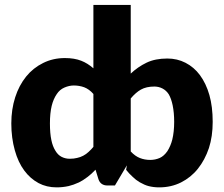

<svg xmlns="http://www.w3.org/2000/svg" viewBox="-20 -769 929 796"><path d="M522 -360.8V-141.1Q540 -121.6 560.1 -113.8Q580.1 -106 603 -106Q623.5 -106 642.6 -114.3Q659.7 -122.1 673.8 -142.1Q687.5 -163.6 694.3 -190.4Q702.1 -222.7 702.1 -263.7Q702.1 -302.2 695.8 -332.5Q689.9 -360.4 679.7 -377.9Q669.4 -394 653.3 -402.3Q637.7 -410.2 620.1 -410.2Q586.4 -410.2 564 -397.5Q543 -385.7 522 -360.8ZM367.2 -160.2V-379.4Q349.6 -399.4 329.1 -407.2Q308.6 -414.6 286.1 -414.6Q266.6 -414.6 246.6 -405.8Q227.5 -397.5 215.3 -378.9Q201.2 -358.4 194.3 -330.1Q187 -299.8 187 -257.3Q187 -216.3 192.9 -188.5Q198.2 -162.1 210 -143.6Q220.2 -126.5 235.4 -118.7Q251 -110.8 269 -110.8Q286.6 -110.8 299.8 -114.3Q313.5 -117.2 325.2 -123.5Q337.4 -129.9 347.2 -139.2Q358.9 -149.9 367.2 -160.2ZM522 -748.5V-463.9Q551.3 -491.7 587.9 -509.3Q623.5 -526.4 673.8 -526.4Q714.8 -526.4 749 -508.8Q784.2 -490.7 808.6 -458Q834.5 -422.9 848.1 -375Q861.8 -326.7 861.8 -263.7Q861.8 -203.6 846.2 -155.3Q829.6 -106 800.3 -69.3Q772 -33.7 730.5 -12.7Q689.5 7.8 640.1 7.8Q616.2 7.8 595.7 2.4Q579.1 -2 559.6 -13.2Q543 -22.9 529.8 -36.1Q515.1 -49.3 502.9 -64.9L505.9 -83.5L456.5 0H425.8Q397 0 388.2 -25.9L376 -65.4Q358.4 -46.9 343.3 -35.6Q322.8 -20 307.1 -12.7Q283.7 -2 264.6 2.4Q240.2 7.8 214.8 7.8Q173.3 7.8 140.1 -9.8Q105.5 -28.3 80.6 -62Q55.2 -96.2 41.5 -145.5Q26.9 -197.3 26.9 -257.3Q26.9 -315.4 43 -365.7Q58.6 -414.6 88.4 -451.7Q117.2 -487.3 158.7 -507.8Q199.7 -528.3 249 -528.3Q288.6 -528.3 316.9 -517.1Q343.3 -506.8 367.2 -485.8V-748.5Z"/></svg>

Font: Lato-ExtraBold
Style: Regular
Weight: 500
Designer: Lukasz Dziedzic with Adam Twardoch and Botio Nikoltchev
Foundry: tyPoland Lukasz Dziedzic
Version: ""